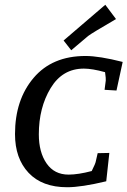

<svg xmlns="http://www.w3.org/2000/svg" viewBox="-20 -775 535 806"><path d="M262 11Q157 11 100 -49.5Q43 -110 43 -212Q43 -356 121 -448Q199 -540 339 -540Q397 -540 495 -515L469 -395L419 -398L424 -437Q425 -444 421 -472Q367 -487 332 -487Q242 -487 192.5 -405Q143 -323 143 -211Q143 -136 175.5 -89Q208 -42 268 -42Q308 -42 365 -57Q381 -89 382 -97L390 -132L439 -133L426 -14Q322 11 262 11ZM422 -755 467 -695Q364 -635 350 -624L279 -564L247 -605Z"/></svg>

Font: Andada SC
Style: Italic
Weight: 400
Italic angle: -8.29999°
Designer: Carolina Giovagnoli
Foundry: Carolina Giovagnoli
Version: Version 1.003